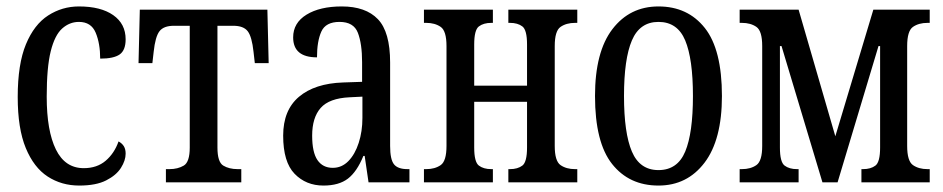

<svg xmlns="http://www.w3.org/2000/svg" viewBox="-20 -566 2926 596"><path d="M226 10Q171 10 128 -18Q85 -46 60 -106.5Q35 -167 35 -265Q35 -367 60.5 -428.5Q86 -490 129.5 -518Q173 -546 225 -546Q293 -546 331.5 -519Q370 -492 370 -444Q370 -410 351.5 -397Q333 -384 291 -384Q291 -431 277 -464.5Q263 -498 225 -498Q196 -498 173 -477.5Q150 -457 137.5 -407Q125 -357 125 -266Q125 -160 153.5 -102Q182 -44 240 -44Q281 -44 308 -67Q335 -90 348 -127Q359 -121 364.5 -112Q370 -103 370 -89Q370 -68 355.5 -45Q341 -22 309.5 -6Q278 10 226 10Z M495 0V-41H506Q532 -41 550.5 -52Q569 -63 569 -108V-486H520Q488 -486 475 -469Q462 -452 457 -405L453 -370H410L414 -536H810L814 -370H771L767 -405Q762 -452 749 -469Q736 -486 704 -486H655V-108Q655 -63 673 -52Q691 -41 718 -41H729V0Z M984 10Q930 10 894.5 -26.5Q859 -63 859 -145Q859 -224 908 -265.5Q957 -307 1045 -310L1104 -312V-373Q1104 -430 1091 -464Q1078 -498 1034 -498Q991 -498 977.5 -468Q964 -438 964 -388Q890 -388 890 -450Q890 -495 931.5 -520.5Q973 -546 1041 -546Q1115 -546 1153 -506.5Q1191 -467 1191 -372V-113Q1191 -71 1203 -56Q1215 -41 1245 -41H1251V0H1124L1112 -82H1108Q1088 -33 1060 -11.5Q1032 10 984 10ZM1013 -45Q1041 -45 1061.5 -66Q1082 -87 1093.5 -122.5Q1105 -158 1105 -200V-266L1065 -264Q1002 -261 975.5 -231Q949 -201 949 -145Q949 -93 965.5 -69Q982 -45 1013 -45Z M1296 0V-41H1303Q1330 -41 1348 -53.5Q1366 -66 1366 -113V-423Q1366 -470 1348 -482.5Q1330 -495 1303 -495H1296V-536H1510V-495H1505Q1481 -495 1466.5 -484Q1452 -473 1452 -428V-300H1616V-428Q1616 -473 1601.5 -484Q1587 -495 1563 -495H1558V-536H1772V-495H1765Q1738 -495 1720 -482.5Q1702 -470 1702 -423V-113Q1702 -66 1720 -53.5Q1738 -41 1765 -41H1772V0H1558V-41H1563Q1587 -41 1601.5 -52Q1616 -63 1616 -108V-250H1452V-108Q1452 -63 1466.5 -52Q1481 -41 1505 -41H1510V0Z M2024 10Q1933 10 1880 -57Q1827 -124 1827 -268Q1827 -405 1881 -475.5Q1935 -546 2024 -546Q2115 -546 2168 -479Q2221 -412 2221 -268Q2221 -132 2167 -61Q2113 10 2024 10ZM2024 -38Q2083 -38 2107 -95.5Q2131 -153 2131 -268Q2131 -383 2107 -440.5Q2083 -498 2024 -498Q1966 -498 1941.5 -440.5Q1917 -383 1917 -268Q1917 -153 1941.5 -95.5Q1966 -38 2024 -38Z M2276 0V-41H2283Q2310 -41 2328 -53.5Q2346 -66 2346 -113V-423Q2346 -470 2328 -482.5Q2310 -495 2283 -495H2276V-536H2459L2573 -143L2691 -536H2866V-495H2859Q2832 -495 2814 -482.5Q2796 -470 2796 -423V-113Q2796 -66 2814 -53.5Q2832 -41 2859 -41H2866V0H2654V-41H2659Q2683 -41 2697.5 -52Q2712 -63 2712 -108V-423H2707L2580 0H2533L2406 -423H2401V-108Q2401 -63 2415.5 -52Q2430 -41 2454 -41H2459V0Z"/></svg>

Font: Noto Serif ExtraCondensed
Style: Regular
Weight: 400
Width: 2
Designer: Monotype Design Team
Foundry: Monotype Imaging Inc.
Version: Version 2.015